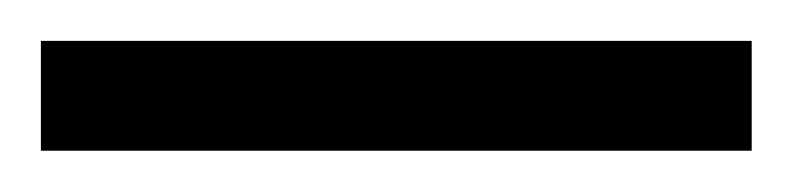

<svg xmlns="http://www.w3.org/2000/svg" viewBox="-33 -739 384 93"><path d="M-13.2 -719.2H331.1V-666H-13.2Z"/></svg>

Font: Stilu Light
Style: Regular
Weight: 300
Designer: Genilson Lima Santos
Foundry: Genilson Lima Santos
Version: Version 1.200;PS 001.200;hotconv 1.0.88;makeotf.lib2.5.64775